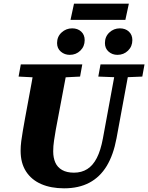

<svg xmlns="http://www.w3.org/2000/svg" viewBox="-20 -1005 805 1043"><path d="M218 -582 81 -589 93 -655H427L415 -589L276 -582ZM328 18Q257 18 204 -5Q151 -28 121.5 -73.5Q92 -119 92 -186Q92 -211 95.5 -238.5Q99 -266 104 -294L116 -362Q125 -411 134 -459.5Q143 -508 152 -557Q161 -606 169 -655H350L283 -300Q278 -271 273.5 -241Q269 -211 269 -183Q269 -148 280.5 -122Q292 -96 317.5 -81.5Q343 -67 382 -67Q423 -67 454 -86.5Q485 -106 506 -147Q527 -188 539 -253L613 -655H687L613 -254Q596 -163 559.5 -103Q523 -43 465.5 -12.5Q408 18 328 18ZM618 -585 514 -589 526 -655H765L753 -589L656 -585ZM359 -707Q331 -707 310.5 -724.5Q290 -742 290 -771Q290 -806 314.5 -828.5Q339 -851 372 -851Q402 -851 421 -833.5Q440 -816 440 -787Q440 -753 416.5 -730Q393 -707 359 -707ZM618 -707Q590 -707 570 -724.5Q550 -742 550 -771Q550 -806 574 -828.5Q598 -851 631 -851Q661 -851 680 -833.5Q699 -816 699 -787Q699 -753 675.5 -730Q652 -707 618 -707ZM363 -897 382 -985H680L661 -897Z"/></svg>

Font: Source Serif 4 ExtraBold
Style: Italic
Weight: 800
Italic angle: -12°
Designer: Frank Grießhammer
Foundry: Adobe Systems Incorporated
Version: Version 4.004;hotconv 1.0.116;makeotfexe 2.5.65601